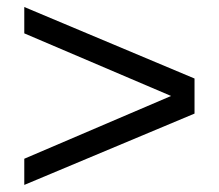

<svg xmlns="http://www.w3.org/2000/svg" viewBox="-20 -603 624 548"><path d="M49.3 -75.2V-149.9L468.3 -329.1L49.3 -507.8V-583L535.2 -378.9V-278.8Z"/></svg>

Font: Arial
Style: Regular
Weight: 400
Designer: Steve Matteson
Foundry: Ascender Corporation
Version: Version 2.00.3